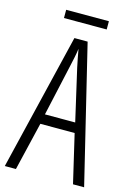

<svg xmlns="http://www.w3.org/2000/svg" viewBox="-126 -905 667 968"><g transform="rotate(15 207.0 -420.5)"><path d="M318 -841H95V-798H318ZM356 0H414L241 -714H172L0 0H58L118 -252H297ZM224 -574 286 -304H128L188 -574C196 -609 202 -637 206 -667C211 -637 217 -609 224 -574Z"/></g></svg>

Font: Noto Sans Kannada ExtraCondensed Light
Style: Regular
Weight: 300
Width: 2
Designer: Jelle Bosma - Monotype Design Team
Foundry: Monotype Imaging Inc.
Version: Version 2.005